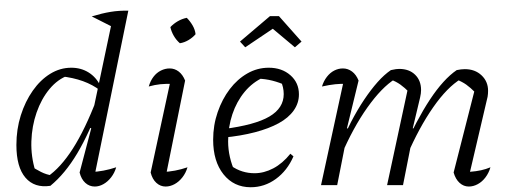

<svg xmlns="http://www.w3.org/2000/svg" viewBox="-20 -779 2148 808"><path d="M375 -25 362 -55Q389 -56 415.5 -61Q442 -66 469 -75Q462 -51 447.5 -32.5Q433 -14 415 -4Q397 6 379 6Q356 6 339 -9.5Q322 -25 315 -53L364 -239L357 -242L457 -716L520 -734ZM192 3Q125 13 87 -31.5Q49 -76 49 -169Q49 -235 67.5 -293.5Q86 -352 118 -397.5Q150 -443 191.5 -468.5Q233 -494 280 -494Q321 -494 353 -474Q385 -454 403 -417L402 -398Q339 -447 236 -458L268 -462Q223 -446 188.5 -404.5Q154 -363 134 -305.5Q114 -248 112 -184Q110 -120 129 -59L107 -82Q130 -67 152.5 -55.5Q175 -44 202 -40L179 -35Q235 -73 286.5 -153.5Q338 -234 387 -362L404 -349Q356 -219 305 -133.5Q254 -48 192 3ZM455 -665 366 -710Q409 -723 445 -729Q481 -735 520 -734ZM488 -759H489V-758Z M675 -24 661 -55Q690 -56 716.5 -61Q743 -66 769 -75Q762 -51 747.5 -32.5Q733 -14 714.5 -4Q696 6 677 6Q655 6 638 -9.5Q621 -25 614 -53L702 -460L713 -426Q678 -427 654.5 -424.5Q631 -422 606 -415Q613 -439 626 -456Q639 -473 657 -482Q675 -491 694 -491Q715 -491 732 -478Q749 -465 759 -440ZM766 -704Q780 -690 790.5 -672Q801 -654 803 -635Q791 -621 773.5 -610.5Q756 -600 737 -597Q722 -610 711.5 -628Q701 -646 697 -665Q710 -679 728 -689.5Q746 -700 766 -704Z M1035 9Q964 9 920.5 -45.5Q877 -100 877 -191Q877 -252 896 -307Q915 -362 947 -404Q979 -446 1021 -470Q1063 -494 1111 -494Q1166 -494 1202 -462.5Q1238 -431 1238 -382Q1238 -345 1216 -314Q1194 -283 1153 -260.5Q1112 -238 1053 -222.5Q994 -207 921 -200V-236Q1053 -253 1113.5 -288.5Q1174 -324 1174 -383Q1174 -412 1161 -440L1184 -419Q1156 -432 1126.5 -439.5Q1097 -447 1065 -448L1090 -454Q1043 -433 1009.5 -392.5Q976 -352 958 -298.5Q940 -245 940 -184Q940 -151 947.5 -118Q955 -85 969 -55L953 -81Q976 -65 1000.5 -57.5Q1025 -50 1051 -50Q1091 -50 1130 -70.5Q1169 -91 1202 -132L1215 -121Q1189 -61 1141 -26Q1093 9 1035 9ZM1154 -711 1249 -604 1221 -580 1128 -658 1012 -580 990 -604 1116 -711Z M1692 -123 1681 -152Q1706 -213 1733.5 -265Q1761 -317 1789 -359.5Q1817 -402 1845.5 -433.5Q1874 -465 1902 -484Q1912 -486 1920 -487Q1928 -488 1936 -488Q1979 -488 2006.5 -462Q2034 -436 2034 -397Q2034 -391 2033.5 -384.5Q2033 -378 2032 -372L1958 -56Q1984 -58 2004.5 -62.5Q2025 -67 2044 -75Q2037 -51 2023 -32.5Q2009 -14 1990.5 -4Q1972 6 1953 6Q1931 6 1914 -9.5Q1897 -25 1889 -53L1980 -410L1982 -388Q1959 -411 1942 -423Q1925 -435 1900 -445L1920 -447Q1862 -412 1803 -327.5Q1744 -243 1692 -123ZM1331 0 1431 -460 1442 -426Q1415 -427 1391 -424.5Q1367 -422 1335 -415Q1342 -438 1355.5 -455.5Q1369 -473 1386.5 -482Q1404 -491 1423 -491Q1444 -491 1461.5 -478Q1479 -465 1489 -440L1440 -239L1446 -238L1399 0ZM1609 0 1699 -418 1705 -388Q1682 -411 1665 -423Q1648 -435 1624 -445L1643 -447Q1586 -411 1526 -326.5Q1466 -242 1415 -123L1404 -152Q1430 -213 1457 -265Q1484 -317 1512.5 -359.5Q1541 -402 1569 -433.5Q1597 -465 1625 -484Q1638 -487 1646 -488Q1654 -489 1660 -489Q1702 -489 1727 -464.5Q1752 -440 1752 -400Q1752 -393 1751 -385.5Q1750 -378 1748 -369L1717 -239L1723 -238L1676 0Z"/></svg>

Font: Piazzolla Thin Light
Style: Italic
Weight: 300
Italic angle: -11.3°
Version: Version 2.005